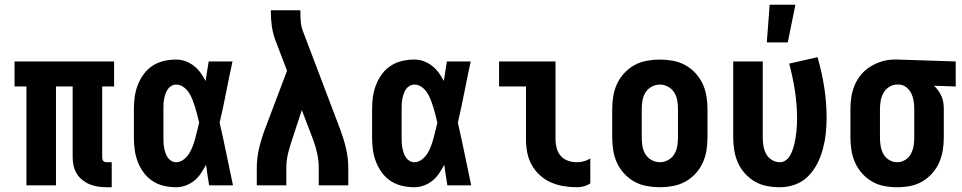

<svg xmlns="http://www.w3.org/2000/svg" viewBox="-20 -778 4040 806"><path d="M449 8H429Q411 8 393 5.5Q375 3 358.5 -3.5Q342 -10 327 -21.5Q312 -33 302.5 -48.5Q293 -64 289 -81.5Q285 -99 285 -117V-415H215V0H91V-415H41V-520H459V-415H409V-117Q409 -113 410 -109Q411 -105 414 -102Q417 -99 421 -98Q425 -97 429 -97H449Z M719 8Q693 8 667.5 2Q642 -4 620.5 -18Q599 -32 583.5 -53Q568 -74 558.5 -98.5Q549 -123 545.5 -148.5Q542 -174 542 -200V-320Q542 -346 545.5 -371.5Q549 -397 558.5 -421.5Q568 -446 583.5 -467Q599 -488 620.5 -502Q642 -516 667.5 -522Q693 -528 719 -528Q740 -528 759 -521Q778 -514 794 -501.5Q810 -489 822 -472.5Q834 -456 843 -438Q846 -459 849.5 -479.5Q853 -500 856 -520H956Q942 -456 929.5 -391.5Q917 -327 902 -263Q917 -198 930.5 -132Q944 -66 958 0H858Q854 -22 851 -43.5Q848 -65 845 -86Q835 -68 823.5 -50.5Q812 -33 796 -20Q780 -7 760 0.5Q740 8 719 8ZM719 -97Q736 -97 750.5 -108Q765 -119 774 -133.5Q783 -148 789 -164Q795 -180 799.5 -196.5Q804 -213 808 -230Q812 -247 816 -263Q812 -280 808 -296Q804 -312 799 -328Q794 -344 788 -359.5Q782 -375 773 -389Q764 -403 750 -413Q736 -423 719 -423Q709 -423 699.5 -417.5Q690 -412 684 -403Q678 -394 674.5 -383.5Q671 -373 669 -362.5Q667 -352 666.5 -341.5Q666 -331 666 -320V-200Q666 -189 666.5 -178.5Q667 -168 669 -157.5Q671 -147 674.5 -136.5Q678 -126 684 -117Q690 -108 699.5 -102.5Q709 -97 719 -97Z M1058 0V-74Q1058 -114 1067 -153Q1076 -192 1090 -230L1185 -481L1135 -612Q1125 -640 1121 -669Q1117 -698 1117 -728V-735H1241V-728Q1241 -708 1242.5 -688Q1244 -668 1251 -649L1410 -230Q1424 -192 1433 -153Q1442 -114 1442 -74V0H1318V-74Q1318 -104 1311.5 -134Q1305 -164 1294 -193L1247 -316L1207 -194Q1197 -165 1189.5 -135Q1182 -105 1182 -74V0Z M1719 8Q1693 8 1667.5 2Q1642 -4 1620.5 -18Q1599 -32 1583.5 -53Q1568 -74 1558.5 -98.5Q1549 -123 1545.5 -148.5Q1542 -174 1542 -200V-320Q1542 -346 1545.5 -371.5Q1549 -397 1558.5 -421.5Q1568 -446 1583.5 -467Q1599 -488 1620.5 -502Q1642 -516 1667.5 -522Q1693 -528 1719 -528Q1740 -528 1759 -521Q1778 -514 1794 -501.5Q1810 -489 1822 -472.5Q1834 -456 1843 -438Q1846 -459 1849.5 -479.5Q1853 -500 1856 -520H1956Q1942 -456 1929.5 -391.5Q1917 -327 1902 -263Q1917 -198 1930.5 -132Q1944 -66 1958 0H1858Q1854 -22 1851 -43.5Q1848 -65 1845 -86Q1835 -68 1823.5 -50.5Q1812 -33 1796 -20Q1780 -7 1760 0.5Q1740 8 1719 8ZM1719 -97Q1736 -97 1750.5 -108Q1765 -119 1774 -133.5Q1783 -148 1789 -164Q1795 -180 1799.5 -196.5Q1804 -213 1808 -230Q1812 -247 1816 -263Q1812 -280 1808 -296Q1804 -312 1799 -328Q1794 -344 1788 -359.5Q1782 -375 1773 -389Q1764 -403 1750 -413Q1736 -423 1719 -423Q1709 -423 1699.5 -417.5Q1690 -412 1684 -403Q1678 -394 1674.5 -383.5Q1671 -373 1669 -362.5Q1667 -352 1666.5 -341.5Q1666 -331 1666 -320V-200Q1666 -189 1666.5 -178.5Q1667 -168 1669 -157.5Q1671 -147 1674.5 -136.5Q1678 -126 1684 -117Q1690 -108 1699.5 -102.5Q1709 -97 1719 -97Z M2402 8Q2374 8 2346.5 3.5Q2319 -1 2293.5 -12Q2268 -23 2247 -42Q2226 -61 2212.5 -85Q2199 -109 2193.5 -136.5Q2188 -164 2188 -192V-415H2075V-520H2312V-192Q2312 -174 2317 -155.5Q2322 -137 2334.5 -123Q2347 -109 2365 -103Q2383 -97 2402 -97Q2417 -97 2431.5 -101Q2446 -105 2458 -113V-8Q2446 0 2431.5 4Q2417 8 2402 8Z M2750 8Q2723 8 2695.5 3Q2668 -2 2644 -15Q2620 -28 2601 -48.5Q2582 -69 2570.5 -93.5Q2559 -118 2554.5 -145.5Q2550 -173 2550 -200V-320Q2550 -347 2554.5 -374.5Q2559 -402 2570.5 -426.5Q2582 -451 2601 -471.5Q2620 -492 2644 -505Q2668 -518 2695.5 -523Q2723 -528 2750 -528Q2777 -528 2804.5 -523Q2832 -518 2856 -505Q2880 -492 2899 -471.5Q2918 -451 2929.5 -426.5Q2941 -402 2945.5 -374.5Q2950 -347 2950 -320V-200Q2950 -173 2945.5 -145.5Q2941 -118 2929.5 -93.5Q2918 -69 2899 -48.5Q2880 -28 2856 -15Q2832 -2 2804.5 3Q2777 8 2750 8ZM2750 -97Q2768 -97 2784.5 -106Q2801 -115 2810.5 -130.5Q2820 -146 2823 -164Q2826 -182 2826 -200V-320Q2826 -338 2823 -356Q2820 -374 2810.5 -389.5Q2801 -405 2784.5 -414Q2768 -423 2750 -423Q2732 -423 2715.5 -414Q2699 -405 2689.5 -389.5Q2680 -374 2677 -356Q2674 -338 2674 -320V-200Q2674 -182 2677 -164Q2680 -146 2689.5 -130.5Q2699 -115 2715.5 -106Q2732 -97 2750 -97Z M3254 8Q3227 8 3200 3Q3173 -2 3149.5 -15.5Q3126 -29 3107.5 -49.5Q3089 -70 3078 -94.5Q3067 -119 3062.5 -146Q3058 -173 3058 -200V-520H3182V-200Q3182 -182 3185 -164.5Q3188 -147 3196.5 -131.5Q3205 -116 3220.5 -106.5Q3236 -97 3254 -97Q3267 -97 3278.5 -105Q3290 -113 3296.5 -125Q3303 -137 3307.5 -149.5Q3312 -162 3315 -175Q3318 -188 3320 -201Q3322 -214 3323.5 -227.5Q3325 -241 3325.5 -254.5Q3326 -268 3326 -281Q3326 -339 3317 -397Q3308 -455 3293 -511L3412 -538Q3430 -476 3440 -412Q3450 -348 3450 -283Q3450 -250 3446.5 -217.5Q3443 -185 3434.5 -153Q3426 -121 3411 -91.5Q3396 -62 3373 -38.5Q3350 -15 3318.5 -3.5Q3287 8 3254 8ZM3199 -600 3211 -758H3319L3287 -600Z M3746 8Q3719 8 3692 3Q3665 -2 3641.5 -15.5Q3618 -29 3599.5 -49.5Q3581 -70 3570 -94.5Q3559 -119 3554.5 -146Q3550 -173 3550 -200V-320Q3550 -346 3554 -372Q3558 -398 3568.5 -422Q3579 -446 3596 -466Q3613 -486 3635.5 -499.5Q3658 -513 3683 -520.5Q3708 -528 3734 -528H3750L3992 -520V-415L3901 -418Q3911 -409 3919 -397.5Q3927 -386 3932.5 -373.5Q3938 -361 3940 -347.5Q3942 -334 3942 -320V-200Q3942 -173 3937.5 -146Q3933 -119 3922 -94.5Q3911 -70 3892.5 -49.5Q3874 -29 3850.5 -15.5Q3827 -2 3800 3Q3773 8 3746 8ZM3746 -97Q3764 -97 3779.5 -106.5Q3795 -116 3803.5 -131.5Q3812 -147 3815 -164.5Q3818 -182 3818 -200V-320Q3818 -337 3815.5 -353.5Q3813 -370 3806 -385Q3799 -400 3785.5 -411Q3772 -422 3755 -423H3745Q3728 -423 3712.5 -413Q3697 -403 3688.5 -387.5Q3680 -372 3677 -355Q3674 -338 3674 -320V-200Q3674 -182 3677 -164.5Q3680 -147 3688.5 -131.5Q3697 -116 3712.5 -106.5Q3728 -97 3746 -97Z"/></svg>

Font: Iosevka Term Curly Extrabold
Style: Regular
Weight: 800
Designer: Belleve Invis
Foundry: Belleve Invis
Version: Version 32.3.0